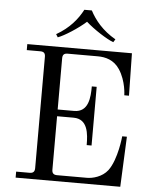

<svg xmlns="http://www.w3.org/2000/svg" viewBox="-60 -970 811 1020"><g transform="rotate(5 345.0 -460.0)"><path d="M210 -778 220 -762C254 -774 326 -820 368 -858C410 -820 482 -774 516 -762L526 -778C456 -818 414 -870 388 -920H348C322 -870 280 -818 210 -778ZM62 0H620L632 -268H607C607 -268 596 -145 550 -83C520 -44 469 -32 440 -32H280C261 -32 253 -41 253 -59V-344H341C418 -344 423 -264 423 -205H449V-518H423C423 -460 418 -380 341 -380H253V-653C253 -672 261 -680 280 -680H441C481 -680 527 -669 558 -622C598.2 -561.1 599 -486 599 -486H624L620 -712H62V-680H134C153 -680 161 -672 161 -653V-59C161 -41 153 -32 134 -32H62Z"/></g></svg>

Font: Old Standard
Style: Regular
Weight: 400
Designer: Alexey Kryukov <alexios@thessalonica.org.ru>
Version: Version 2.0